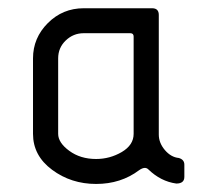

<svg xmlns="http://www.w3.org/2000/svg" viewBox="-20 -457 529 477"><path d="M374.5 -419.9V-122.6Q374.5 -102.1 389.6 -84.2Q404.8 -66.4 424.3 -64.5Q438 -60.5 438 -47.9V-17.6Q438 -1 418 -1Q379.4 -6.3 348.6 -36.1Q340.3 -44.4 325.7 -34.2Q280.3 0 218.8 0Q156.7 0 109.4 -35.2Q62 -70.3 62 -124.5V-312Q62 -362.8 98.9 -399.7Q135.7 -436.5 188 -436.5H357.9Q374.5 -436.5 374.5 -419.9ZM312 -124.5V-366.2Q312 -374.5 303.7 -374.5H188Q162.1 -374.5 143.3 -356.4Q124.5 -338.4 124.5 -312V-124.5Q124.5 -102.5 152.1 -82.3Q179.7 -62 218.8 -62Q252.9 -62 282.5 -79.3Q312 -96.7 312 -124.5Z"/></svg>

Font: GOSTRUS
Style: type_B
Weight: 400
Designer: Юрий и Татьяна Кривогуз
Version: Version 02.00